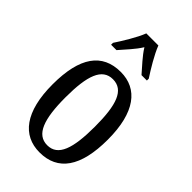

<svg xmlns="http://www.w3.org/2000/svg" viewBox="-235 -845 933 933"><g transform="rotate(45 232.0 -378.0)"><path d="M107 -619V-606H144C172 -639 206 -673 230 -712C254 -673 288 -639 316 -606H353V-619C328 -657 289 -721 272 -766H189C172 -721 132 -657 107 -619ZM231 10C356 10 422 -81 422 -269C422 -456 350 -546 234 -546C107 -546 42 -456 42 -269C42 -81 114 10 231 10ZM233 -41C159 -41 131 -119 131 -269C131 -418 158 -494 232 -494C307 -494 333 -418 333 -269C333 -119 307 -41 233 -41Z"/></g></svg>

Font: Noto Serif Ethiopic XCn
Style: Regular
Weight: 400
Width: 2
Designer: Monotype Design Team
Foundry: Monotype Imaging Inc.
Version: Version 2.102